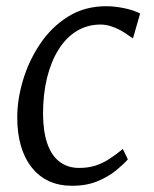

<svg xmlns="http://www.w3.org/2000/svg" viewBox="-20 -588 497 618"><path d="M396.5 -472Q383.5 -482 367.8 -490.5Q352 -499 335.8 -504Q319.5 -509 304 -509Q261.5 -509 227.2 -488.2Q193 -467.5 168.8 -429Q144.5 -390.5 131.5 -337.8Q118.5 -285 118.5 -221Q119 -163 132.8 -124.5Q146.5 -86 172.5 -66.8Q198.5 -47.5 234.5 -47.5Q264.5 -47.5 288 -55.2Q311.5 -63 332.5 -76.8Q353.5 -90.5 375.5 -108.5L391.5 -75Q379.5 -61 355.2 -40.8Q331 -20.5 295.2 -5.2Q259.5 10 212 10Q129 10 82.2 -49Q35.5 -108 35.5 -210.5Q35.5 -267.5 54 -329.8Q72.5 -392 108.8 -446.2Q145 -500.5 198.5 -534.2Q252 -568 322 -568Q348.5 -568 379.2 -561.8Q410 -555.5 431 -544.5L408 -464.5Z"/></svg>

Font: Merriweather 7pt Light
Style: Italic
Weight: 300
Italic angle: -7.8°
Designer: Eben Sorkin
Foundry: Eben Sorkin
Version: Version 2.200;gftools[0.9.31]